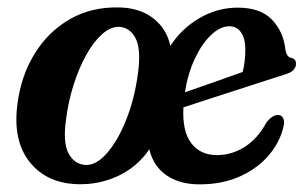

<svg xmlns="http://www.w3.org/2000/svg" viewBox="-20 -484 820 515"><path d="M303 -464Q357 -462 392 -434.2Q427 -406.5 437 -361Q467 -407.5 515.2 -435.5Q563.5 -463.5 617.5 -463.5Q679 -463.5 709.8 -431Q740.5 -398.5 745.5 -351Q748.5 -331.5 760.5 -329Q774 -326.5 774 -313Q774 -304 767.2 -296.5Q760.5 -289 743.5 -284Q721.5 -277 686.8 -265.8Q652 -254.5 612.5 -241.8Q573 -229 536 -217Q499 -205 472 -196Q468.5 -132.5 492.8 -100.2Q517 -68 562 -68Q602 -68 636.8 -90.2Q671.5 -112.5 695 -156Q712 -177 727 -175.5Q735 -175 738.8 -168.2Q742.5 -161.5 742 -152.5Q734.5 -109 704.5 -71.8Q674.5 -34.5 626.2 -12Q578 10.5 515 10.5Q462.5 10.5 427 -13.5Q391.5 -37.5 380.5 -83.5Q348.5 -36.5 297 -12.2Q245.5 12 187.5 10Q104.5 7.5 59 -50.2Q13.5 -108 27 -206.5Q36.5 -280.5 72.8 -339.8Q109 -399 167.8 -432.8Q226.5 -466.5 303 -464ZM595 -413.5Q571 -413.5 546.5 -390.5Q522 -367.5 503 -327.5Q484 -287.5 476 -236.5Q509.5 -248 552.8 -263.2Q596 -278.5 631 -291Q638 -318.5 638 -352Q638 -380 626.8 -396.8Q615.5 -413.5 595 -413.5ZM210 -41.5Q238.5 -40.5 267.2 -73.5Q296 -106.5 318.2 -162Q340.5 -217.5 349.5 -283.5Q359 -348.5 344.8 -379Q330.5 -409.5 300.5 -412Q277 -413 254 -392.5Q231 -372 211.2 -336.5Q191.5 -301 177.5 -256.8Q163.5 -212.5 157.5 -166.5Q148 -101.5 164 -72.2Q180 -43 210 -41.5Z"/></svg>

Font: Fraunces 72pt Soft SemiBold
Style: Italic
Weight: 600
Italic angle: -16°
Version: Version 1.000;[b76b70a41]